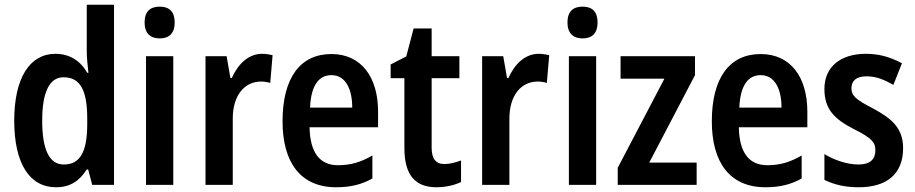

<svg xmlns="http://www.w3.org/2000/svg" viewBox="-20 -780 3860 810"><path d="M216 10C277 10 315 -17 346 -65H352L369 0H461V-760H346V-562C346 -534 350 -504 353 -473H348C319 -524 273 -553 214 -553C106 -553 40 -452 40 -271C40 -90 105 10 216 10ZM249 -86C188 -86 158 -149 158 -271C158 -390 188 -454 248 -454C320 -454 348 -397 348 -279V-252C347 -139 318 -86 249 -86Z M654 -752C613 -752 590 -731 590 -685C590 -640 614 -618 654 -618C694 -618 717 -640 717 -685C717 -730 695 -752 654 -752ZM711 -543H596V0H711Z M1086 -553C1026 -553 983 -507 958 -451H952L936 -543H847V0H962V-280C962 -376 1010 -436 1082 -436C1092 -436 1109 -434 1120 -430L1130 -547C1114 -551 1098 -553 1086 -553Z M1378 -552C1247 -552 1172 -452 1172 -268C1172 -96 1247 10 1398 10C1457 10 1505 -1 1551 -27V-124C1501 -95 1458 -83 1406 -83C1329 -83 1288 -136 1286 -243H1575V-309C1575 -455 1504 -552 1378 -552ZM1378 -463C1437 -463 1466 -406 1466 -326H1288C1292 -421 1326 -463 1378 -463Z M1855 -88C1818 -88 1801 -111 1801 -157V-450H1918V-543H1801V-660H1725L1694 -542L1628 -508V-450H1686V-155C1686 -39 1734 10 1821 10C1860 10 1898 1 1925 -12V-103C1900 -94 1877 -88 1855 -88Z M2253 -553C2193 -553 2150 -507 2125 -451H2119L2103 -543H2014V0H2129V-280C2129 -376 2177 -436 2249 -436C2259 -436 2276 -434 2287 -430L2297 -547C2281 -551 2265 -553 2253 -553Z M2438 -752C2397 -752 2374 -731 2374 -685C2374 -640 2398 -618 2438 -618C2478 -618 2501 -640 2501 -685C2501 -730 2479 -752 2438 -752ZM2495 -543H2380V0H2495Z M2919 0V-94H2719L2912 -463V-543H2598V-448H2783L2586 -72V0Z M3189 -552C3058 -552 2983 -452 2983 -268C2983 -96 3058 10 3209 10C3268 10 3316 -1 3362 -27V-124C3312 -95 3269 -83 3217 -83C3140 -83 3099 -136 3097 -243H3386V-309C3386 -455 3315 -552 3189 -552ZM3189 -463C3248 -463 3277 -406 3277 -326H3099C3103 -421 3137 -463 3189 -463Z M3790 -155C3790 -243 3737 -282 3664 -322C3588 -361 3572 -377 3572 -408C3572 -440 3594 -458 3635 -458C3679 -458 3711 -443 3749 -422L3785 -513C3735 -540 3688 -553 3633 -553C3526 -553 3458 -498 3458 -405C3458 -319 3500 -278 3581 -236C3663 -196 3673 -176 3673 -145C3673 -108 3650 -86 3602 -86C3552 -86 3497 -106 3458 -130V-21C3500 -1 3544 10 3603 10C3720 10 3790 -45 3790 -155Z"/></svg>

Font: Noto Sans Gujarati UI Condensed SemiBold
Style: Regular
Weight: 600
Width: 3
Designer: Jelle Bosma - Monotype Design Team, Universal Thirst
Foundry: Monotype Imaging Inc.
Version: Version 2.106